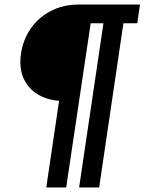

<svg xmlns="http://www.w3.org/2000/svg" viewBox="-20 -743 637 846"><path d="M183.9 83 240.3 -298.8Q186.1 -302.9 144.8 -328.3Q103.4 -353.8 83.3 -399.2Q63.3 -444.7 72.8 -508.6Q81.4 -566.8 114.4 -615.6Q147.4 -664.4 202.1 -693.7Q256.8 -723 329.9 -723H596.9L584.7 -640.4H523.8L416.9 83H328.6L435.8 -640.4H379.6L271.6 83Z"/></svg>

Font: Public Sans Thin
Style: Italic
Weight: 100
Italic angle: -8°
Designer: The Public Sans project authors (U.S. Web Design System). Libre Franklin designed by Pablo Impallari and Rodrigo Fuenzal
Version: Version 2.000